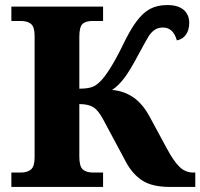

<svg xmlns="http://www.w3.org/2000/svg" viewBox="-20 -740 793 760"><path d="M25 -57H62Q89 -57 103 -69.5Q117 -82 117 -117V-598Q117 -633 103 -645Q89 -657 62 -657H25V-714H388V-657H347Q319 -657 306.5 -645Q294 -633 294 -594V-389Q325 -389 343 -395Q361 -401 377 -418Q393 -433 416 -469.5Q439 -506 464 -557Q494 -620 520 -655Q546 -690 574.5 -705Q603 -720 642 -720Q685 -720 707 -701Q729 -682 729 -649Q729 -622 716.5 -603.5Q704 -585 680 -580Q666 -631 625 -631Q605 -631 591 -621Q577 -611 566 -592.5Q555 -574 527 -522Q494 -460 471.5 -430.5Q449 -401 424 -384Q471 -380 508 -354.5Q545 -329 573 -277L640 -153Q668 -101 691 -79Q714 -57 745 -57H753V0H654Q583 0 544 -25Q505 -50 479 -98L388 -268Q368 -305 348 -316.5Q328 -328 294 -328V-120Q294 -82 307.5 -69.5Q321 -57 349 -57H388V0H25Z"/></svg>

Font: Noto Serif ExtraBold
Style: Regular
Weight: 800
Designer: Monotype Design Team
Foundry: Monotype Imaging Inc.
Version: Version 1.001